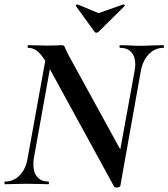

<svg xmlns="http://www.w3.org/2000/svg" viewBox="-25 -828 757 863"><path d="M102 -613Q99 -613 99 -619Q99 -625 102 -625L149 -624Q164 -623 189 -623Q213 -623 230.5 -624Q248 -625 254 -625Q260 -625 263 -621.5Q266 -618 270 -607Q272 -603 276.5 -593.5Q281 -584 287 -573L523 -143L516 7Q516 10 510.5 12.5Q505 15 499 15Q490 15 487 9L185 -543Q163 -582 143.5 -597.5Q124 -613 102 -613ZM-2 -12Q36 -12 63.5 -40Q91 -68 99 -116L187 -602L214 -600L127 -116Q125 -106 125 -88Q125 -52 143 -32Q161 -12 193 -12Q195 -12 195 -6Q195 0 193 0Q167 0 153 -1L96 -2L42 -1Q27 0 -2 0Q-5 0 -5 -6Q-5 -12 -2 -12ZM497 -54 580 -509Q583 -526 583 -539Q583 -574 565 -593.5Q547 -613 515 -613Q512 -613 512 -619Q512 -625 515 -625L551 -624Q587 -622 612 -622Q630 -622 666 -624L710 -625Q712 -625 712 -619Q712 -613 710 -613Q672 -613 644.5 -585Q617 -557 608 -509L516 7ZM316 -802Q316 -804 319 -806.5Q322 -809 324 -808L418 -769L529 -808H530Q533 -808 535 -805.5Q537 -803 535 -801L418 -685Q414 -681 408 -681Q403 -681 400 -685L316 -801Z"/></svg>

Font: Cormorant Garamond
Style: Bold Italic
Weight: 700
Italic angle: -10°
Designer: Christian Thalmann (Catharsis Fonts)
Foundry: Catharsis Fonts
Version: Version 4.000